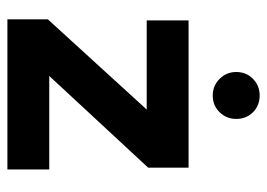

<svg xmlns="http://www.w3.org/2000/svg" viewBox="-124 -616 739 532"><g transform="rotate(90 246.0 -349.5)"><path d="M33 0V-112L283 -386H36V-502H444V-390L190 -116H449V0ZM244 -569Q217 -569 198 -588Q179 -607 179 -634Q179 -662 198 -680.5Q217 -699 244 -699Q272 -699 290.5 -680.5Q309 -662 309 -634Q309 -607 290.5 -588Q272 -569 244 -569Z"/></g></svg>

Font: DM Sans 16pt ExtraBold
Style: Regular
Weight: 800
Version: Version 4.004;gftools[0.9.30]